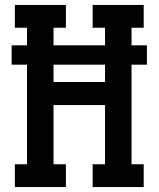

<svg xmlns="http://www.w3.org/2000/svg" viewBox="-20 -755 640 775"><path d="M40 0V-92H89V-494H27V-572H89V-643H40V-735H246V-643H196V-572H404V-643H354V-735H560V-643H511V-572H573V-494H511V-92H560V0H354V-92H404V-331H196V-92H246V0ZM404 -424V-494H196V-424Z"/></svg>

Font: Iosevka Etoile Semibold
Style: Regular
Weight: 600
Designer: Belleve Invis
Foundry: Belleve Invis
Version: Version 22.1.2; ttfautohint (v1.8.4)